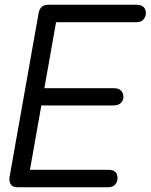

<svg xmlns="http://www.w3.org/2000/svg" viewBox="-20 -792 637 812"><path d="M20 -41 143 -735Q146 -753 156 -762.5Q166 -772 188 -772Q209 -772 217 -761Q225 -750 222 -726L100 -36Q98 -23 87.5 -11.5Q77 0 54 0Q34 0 26 -12Q18 -24 20 -41ZM477 -39Q477 -23 467 -11.5Q457 0 436 0H57L69 -74H437Q459 -74 468 -64.5Q477 -55 477 -39ZM502 -382Q502 -368 491.5 -357Q481 -346 459 -346H113L126 -419H461Q482 -419 492 -408.5Q502 -398 502 -382ZM597 -737Q597 -722 587 -710Q577 -698 556 -698H179L191 -772H557Q578 -772 587.5 -762Q597 -752 597 -737Z"/></svg>

Font: Edu QLD Beginner Medium
Style: Regular
Weight: 500
Designer: Tina and Corey Anderson
Foundry: Google for Education
Version: Version 1.003